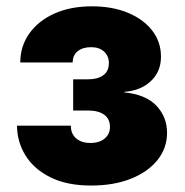

<svg xmlns="http://www.w3.org/2000/svg" viewBox="-20 -573 578 601"><path d="M265.1 7.8Q189.9 7.8 138.2 -17.8Q86.4 -43.5 60.1 -85.9Q33.7 -128.4 33.2 -179.7H201.7Q201.7 -154.3 218.3 -139.9Q234.9 -125.5 262.7 -125.5Q291.5 -125.5 307.9 -139.6Q324.2 -153.8 324.2 -175.3Q324.2 -200.7 306.2 -213.9Q288.1 -227.1 255.4 -227.1H209V-324.7H255.4Q285.6 -324.7 303.2 -337.4Q320.8 -350.1 320.8 -376Q320.8 -397.5 305.9 -411.4Q291 -425.3 265.1 -425.3Q238.8 -425.3 223.1 -412.6Q207.5 -399.9 207.5 -377.4H43.5Q43.5 -427.7 71.3 -467.5Q99.1 -507.3 149.7 -530.3Q200.2 -553.2 268.1 -553.2Q331.5 -553.2 380.4 -533Q429.2 -512.7 456.5 -477.3Q483.9 -441.9 483.9 -395.5Q483.9 -348.6 451.9 -318.8Q419.9 -289.1 369.6 -285.6V-283.7Q436 -277.3 469.5 -242.2Q502.9 -207 502.9 -157.2Q502.9 -109.4 472.9 -72Q442.9 -34.7 389.4 -13.4Q335.9 7.8 265.1 7.8Z"/></svg>

Font: Inter Extra Bold
Style: Regular
Weight: 800
Designer: Rasmus Andersson
Foundry: rsms
Version: Version 4.000;git-3c8e0fc